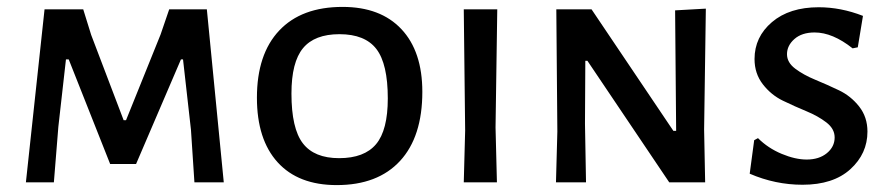

<svg xmlns="http://www.w3.org/2000/svg" viewBox="-20 -528 2580 556"><path d="M579 -501 628 0H543L533 -152L510 -356H504L374 -53H299L179 -356H171L149 -161L136 0H55L109 -501H221L244 -427L338 -180H345L445 -428L470 -501Z M972 -508Q1082 -508 1142.5 -443.5Q1203 -379 1203 -262Q1203 -132 1138.5 -62Q1074 8 955 8Q844 8 784 -58Q724 -124 724 -245Q724 -371 788.5 -439.5Q853 -508 972 -508ZM963 -429Q891 -429 857.5 -388.5Q824 -348 824 -257Q824 -156 857 -113Q890 -70 962 -70Q1035 -70 1069 -110.5Q1103 -151 1103 -243Q1103 -343 1070 -386Q1037 -429 963 -429Z M1420 -501 1415 -159 1419 0H1323L1327 -150L1323 -501Z M2024 -503 2019 -153 2022 0H1918L1681 -352H1675L1674 -170L1677 0H1590L1594 -147L1591 -501H1693L1930 -149H1938L1935 -498Z M2351 -507Q2415 -507 2479 -482L2464 -391L2449 -388Q2391 -434 2339 -434Q2302 -434 2280.5 -415Q2259 -396 2259 -371Q2259 -347 2283 -329Q2307 -311 2341 -297Q2375 -283 2409.5 -266.5Q2444 -250 2468 -219.5Q2492 -189 2492 -147Q2492 -83 2442.5 -38Q2393 7 2304 7Q2225 7 2151 -25L2164 -122L2175 -128Q2204 -99 2243.5 -82.5Q2283 -66 2316 -66Q2352 -66 2374.5 -84.5Q2397 -103 2397 -130Q2397 -155 2373 -173.5Q2349 -192 2315 -206Q2281 -220 2247 -236.5Q2213 -253 2189 -284Q2165 -315 2165 -357Q2165 -421 2215.5 -464Q2266 -507 2351 -507Z"/></svg>

Font: Alegreya Sans SC Medium
Style: Regular
Weight: 500
Designer: Juan Pablo del Peral
Foundry: Huerta Tipografica
Version: Version 2.001;PS 002.001;hotconv 1.0.88;makeotf.lib2.5.64775